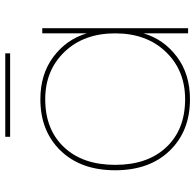

<svg xmlns="http://www.w3.org/2000/svg" viewBox="-26 -690 724 711"><g transform="rotate(-90 335.5 -335.0)"><path d="M323 -547Q416 -547 480.5 -498.5Q545 -450 567 -375V-540H586V0H567V-165Q545 -90 480.5 -41.5Q416 7 323 7Q205 7 132.5 -68Q60 -143 60 -270Q60 -397 132.5 -472Q205 -547 323 -547ZM323 -529Q211 -529 145.5 -459.5Q80 -390 80 -270Q80 -150 145.5 -80.5Q211 -11 323 -11Q430 -11 498.5 -82.5Q567 -154 567 -270Q567 -386 498.5 -457.5Q430 -529 323 -529ZM184 -659V-677H493V-659Z"/></g></svg>

Font: SVN-Poppins Thin
Style: Regular
Weight: 100
Designer: Ninad Kale (Devanagari), Jonny Pinhorn (Latin)
Foundry: Indian Type Foundry
Version: Version 3.002 2017